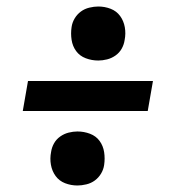

<svg xmlns="http://www.w3.org/2000/svg" viewBox="-20 -635 540 590"><path d="M282 -449Q262 -449 243.5 -456Q225 -463 214 -478Q203 -493 200 -512.5Q197 -532 200 -552Q202 -566 209.5 -578.5Q217 -591 228.5 -599.5Q240 -608 254.5 -611.5Q269 -615 282 -615Q302 -615 320 -608Q338 -601 349 -586Q360 -571 363.5 -551.5Q367 -532 363 -512Q361 -498 354 -485.5Q347 -473 335 -464.5Q323 -456 309 -452.5Q295 -449 282 -449ZM50 -294 66 -386H450L434 -294ZM218 -65Q198 -65 180 -72Q162 -79 151 -94Q140 -109 136.5 -128.5Q133 -148 137 -168Q139 -182 146 -194.5Q153 -207 165 -215.5Q177 -224 191 -227.5Q205 -231 218 -231Q238 -231 256.5 -224Q275 -217 286 -202Q297 -187 300 -167.5Q303 -148 300 -128Q298 -114 290.5 -101.5Q283 -89 271.5 -80.5Q260 -72 245.5 -68.5Q231 -65 218 -65Z"/></svg>

Font: Iosevka Extrabold Oblique
Style: Regular
Weight: 800
Italic angle: -9°
Monospace: yes
Designer: Belleve Invis
Foundry: Belleve Invis
Version: Version 32.5.0; ttfautohint (v1.8.4)